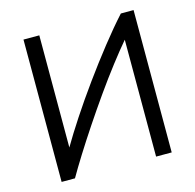

<svg xmlns="http://www.w3.org/2000/svg" viewBox="-102 -798 918 903"><g transform="rotate(-15 357.0 -346.5)"><path d="M89 0V-693H166V-147Q198 -202 245 -273.5Q292 -345 347 -421Q402 -497 458 -568Q514 -639 563 -693H625V0H549V-569Q514 -528 470.5 -471.5Q427 -415 381.5 -350.5Q336 -286 293 -221.5Q250 -157 214 -99.5Q178 -42 154 0Z"/></g></svg>

Font: Ubuntu Sans
Style: Regular
Weight: 400
Designer: Dalton Maag Ltd
Foundry: Dalton Maag Ltd
Version: Version 1.006; ttfautohint (v1.8.4.7-5d5b)